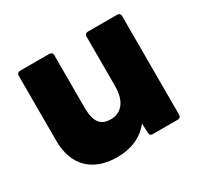

<svg xmlns="http://www.w3.org/2000/svg" viewBox="-120 -681 875 841"><g transform="rotate(-30 317.5 -260.5)"><path d="M250 10C320 10 378 -14 417 -64L419 -16C419 -5 426 0 436 0H561C571 0 577 -6 577 -16V-516C577 -525 571 -531 561 -531H413C403 -531 397 -525 397 -516V-265C397 -187 361 -148 309 -148C257 -148 234 -178 234 -252V-516C234 -525 228 -531 218 -531H70C60 -531 54 -525 54 -516V-185C54 -64 125 10 250 10Z"/></g></svg>

Font: LINE Seed Sans TH ExtraBold
Style: Regular
Weight: 800
Designer: Dalton Maag Ltd | Thai characters by Cadson Demak Co.,Ltd.
Foundry: Dalton Maag Ltd
Version: Version 1.003